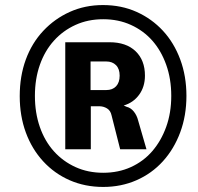

<svg xmlns="http://www.w3.org/2000/svg" viewBox="-20 -732 783 759"><path d="M388 7Q316 7 255.5 -19.5Q195 -46 150.5 -94.5Q106 -143 82 -208.5Q58 -274 58 -352Q58 -431 82 -496.5Q106 -562 151 -610Q196 -658 256 -685Q316 -712 387 -712Q460 -712 520 -685Q580 -658 624 -610.5Q668 -563 692.5 -497Q717 -431 717 -353Q717 -275 692.5 -209Q668 -143 624 -94.5Q580 -46 519.5 -19.5Q459 7 388 7ZM388 -49Q448 -49 497.5 -71.5Q547 -94 582 -134.5Q617 -175 637 -230.5Q657 -286 657 -353Q657 -420 637 -476Q617 -532 582 -571.5Q547 -611 497.5 -633.5Q448 -656 388 -656Q328 -656 278.5 -633.5Q229 -611 193 -571Q157 -531 137.5 -475.5Q118 -420 118 -353Q118 -286 137.5 -230Q157 -174 193 -134Q229 -94 278.5 -71.5Q328 -49 388 -49ZM238 -142V-565H413Q479 -565 516 -529.5Q553 -494 553 -433Q553 -389 530 -357.5Q507 -326 469 -315L480 -310Q497 -306 509 -291Q521 -276 526 -256L559 -142H455L421 -276Q417 -295 403 -303.5Q389 -312 372 -312H328L339 -321V-142ZM338 -376H400Q425 -376 439 -391Q453 -406 453 -433Q453 -460 438.5 -474.5Q424 -489 400 -489H338Z"/></svg>

Font: Nunito Sans 7pt SemiCondensed ExtraBold
Style: Italic
Weight: 800
Width: 4
Italic angle: -9°
Designer: Vernon Adams
Foundry: Vernon Adams
Version: Version 3.101;gftools[0.9.27]